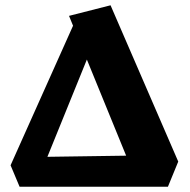

<svg xmlns="http://www.w3.org/2000/svg" viewBox="-20 -706 719 726"><path d="M54 0 20 -81 272 -644 367 -625 145 -78 86 -112 570 -119 480 -61 241 -646 398 -686 654 -95 615 0Z"/></svg>

Font: Eczar
Style: Bold
Weight: 700
Designer: Vaibhav Singh
Foundry: Rosetta Type Foundry
Version: Version 2.000